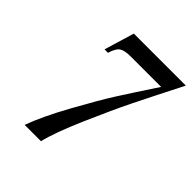

<svg xmlns="http://www.w3.org/2000/svg" viewBox="-192 -817 940 940"><g transform="rotate(45 278.0 -347.0)"><path d="M244 0H131Q163 -89 234 -217.5Q305 -346 348 -413.5Q391 -481 472 -604H261Q219 -604 200.5 -591.5Q182 -579 170 -538H146L193 -694H553Q474 -539 428 -445.5Q382 -352 322 -214Q262 -76 244 0Z"/></g></svg>

Font: Justus
Style: Italic
Weight: 400
Italic angle: -12°
Version: Version 001.001